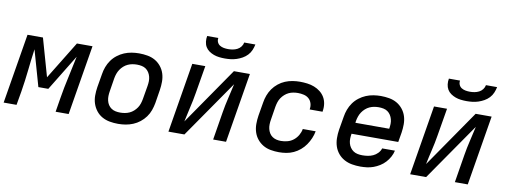

<svg xmlns="http://www.w3.org/2000/svg" viewBox="-61 -1070 3722 1408"><g transform="rotate(10 1800.0 -366.0)"><path d="M2 0 88 -520H203L283 -238L456 -520H572L486 0H389L406 -104Q419 -184 437 -264Q455 -344 471 -424L307 -156H233L157 -424Q146 -344 137.5 -264Q129 -184 116 -104L98 0Z M855 8Q823 8 792.5 2.5Q762 -3 736 -17.5Q710 -32 691.5 -55.5Q673 -79 663.5 -107.5Q654 -136 654 -167.5Q654 -199 659 -231L676 -331Q680 -358 690 -385Q700 -412 717 -436Q734 -460 758 -478.5Q782 -497 808.5 -508Q835 -519 863 -523.5Q891 -528 918 -528Q950 -528 981 -522.5Q1012 -517 1037.5 -502.5Q1063 -488 1082 -464.5Q1101 -441 1110 -412.5Q1119 -384 1119 -352.5Q1119 -321 1114 -289L1098 -189Q1093 -162 1083.5 -135Q1074 -108 1056.5 -84Q1039 -60 1015.5 -41.5Q992 -23 965 -12Q938 -1 910.5 3.5Q883 8 855 8ZM856 -76Q873 -76 890.5 -79Q908 -82 924.5 -89.5Q941 -97 955 -109.5Q969 -122 979 -137Q989 -152 994.5 -169Q1000 -186 1003 -203L1020 -303Q1023 -321 1023.5 -338.5Q1024 -356 1019.5 -373Q1015 -390 1006 -404Q997 -418 983.5 -427.5Q970 -437 952.5 -440.5Q935 -444 917 -444Q900 -444 883 -441Q866 -438 849.5 -430.5Q833 -423 819 -410.5Q805 -398 795 -383Q785 -368 779 -351Q773 -334 770 -317L754 -217Q751 -199 750.5 -181.5Q750 -164 754 -147Q758 -130 767 -116Q776 -102 790 -92.5Q804 -83 821 -79.5Q838 -76 856 -76Z M1229 0 1315 -520H1412L1377 -312Q1368 -257 1355 -203Q1342 -149 1331 -94L1625 -520H1744L1658 0H1562L1596 -208Q1605 -263 1618 -317Q1631 -371 1643 -426L1348 0ZM1543 -600Q1522 -600 1500.5 -602.5Q1479 -605 1460 -612Q1441 -619 1424.5 -630.5Q1408 -642 1398 -659Q1388 -676 1385.5 -697.5Q1383 -719 1387 -740H1470Q1467 -723 1473.5 -708.5Q1480 -694 1493 -686Q1506 -678 1522 -675Q1538 -672 1555 -672Q1572 -672 1589 -675Q1606 -678 1622 -686Q1638 -694 1649 -708.5Q1660 -723 1663 -740H1746Q1742 -719 1733 -697.5Q1724 -676 1708 -659Q1692 -642 1671.5 -630.5Q1651 -619 1629.5 -612Q1608 -605 1586.5 -602.5Q1565 -600 1543 -600Z M2053 8Q2022 8 1991 2.5Q1960 -3 1934.5 -18Q1909 -33 1890.5 -56Q1872 -79 1863 -107.5Q1854 -136 1854 -167.5Q1854 -199 1859 -231L1876 -331Q1880 -358 1890 -385Q1900 -412 1916.5 -435.5Q1933 -459 1956.5 -478Q1980 -497 2006.5 -508Q2033 -519 2061 -523.5Q2089 -528 2116 -528Q2143 -528 2170.5 -524.5Q2198 -521 2222.5 -511.5Q2247 -502 2267.5 -486Q2288 -470 2301 -448Q2314 -426 2318 -399Q2322 -372 2317 -344Q2317 -343 2317 -342Q2317 -341 2317 -340H2221Q2221 -341 2221 -341.5Q2221 -342 2221 -342Q2225 -365 2218.5 -386Q2212 -407 2196.5 -420.5Q2181 -434 2159.5 -439Q2138 -444 2116 -444Q2099 -444 2081.5 -441Q2064 -438 2048 -430.5Q2032 -423 2018 -410.5Q2004 -398 1994 -383Q1984 -368 1978.5 -351Q1973 -334 1970 -317L1954 -217Q1951 -200 1950.5 -182Q1950 -164 1954 -147.5Q1958 -131 1966.5 -117Q1975 -103 1988.5 -93.5Q2002 -84 2018.5 -80Q2035 -76 2053 -76Q2077 -76 2101.5 -82.5Q2126 -89 2146 -105Q2166 -121 2179 -143.5Q2192 -166 2196 -190H2292Q2287 -163 2276 -137Q2265 -111 2248.5 -87Q2232 -63 2209.5 -44Q2187 -25 2161 -13Q2135 -1 2107.5 3.5Q2080 8 2053 8Z M2659 8Q2627 8 2596 2.5Q2565 -3 2538.5 -17.5Q2512 -32 2493 -55Q2474 -78 2464.5 -106.5Q2455 -135 2454.5 -167Q2454 -199 2459 -231L2476 -331Q2480 -358 2490 -385Q2500 -412 2517 -436Q2534 -460 2558 -478.5Q2582 -497 2608.5 -508Q2635 -519 2663 -523.5Q2691 -528 2718 -528Q2750 -528 2781 -522.5Q2812 -517 2837.5 -502.5Q2863 -488 2882 -464.5Q2901 -441 2910 -412.5Q2919 -384 2919 -352.5Q2919 -321 2914 -289L2902 -218H2554V-217Q2551 -199 2550.5 -181Q2550 -163 2554.5 -146.5Q2559 -130 2568.5 -116Q2578 -102 2592 -92.5Q2606 -83 2623.5 -79.5Q2641 -76 2659 -76Q2679 -76 2699 -79Q2719 -82 2738 -90.5Q2757 -99 2772.5 -115Q2788 -131 2794 -151H2889Q2884 -127 2871.5 -104Q2859 -81 2841.5 -62Q2824 -43 2801.5 -29Q2779 -15 2755.5 -6.5Q2732 2 2707.5 5Q2683 8 2659 8ZM2820 -302V-303Q2823 -321 2823.5 -338.5Q2824 -356 2819.5 -373Q2815 -390 2806 -404Q2797 -418 2783.5 -427.5Q2770 -437 2752.5 -440.5Q2735 -444 2717 -444Q2700 -444 2683 -441Q2666 -438 2649.5 -430.5Q2633 -423 2619 -410.5Q2605 -398 2595 -383Q2585 -368 2579 -351Q2573 -334 2570 -317L2568 -302Z M3029 0 3115 -520H3212L3177 -312Q3168 -257 3155 -203Q3142 -149 3131 -94L3425 -520H3544L3458 0H3362L3396 -208Q3405 -263 3418 -317Q3431 -371 3443 -426L3148 0ZM3343 -600Q3322 -600 3300.5 -602.5Q3279 -605 3260 -612Q3241 -619 3224.5 -630.5Q3208 -642 3198 -659Q3188 -676 3185.5 -697.5Q3183 -719 3187 -740H3270Q3267 -723 3273.5 -708.5Q3280 -694 3293 -686Q3306 -678 3322 -675Q3338 -672 3355 -672Q3372 -672 3389 -675Q3406 -678 3422 -686Q3438 -694 3449 -708.5Q3460 -723 3463 -740H3546Q3542 -719 3533 -697.5Q3524 -676 3508 -659Q3492 -642 3471.5 -630.5Q3451 -619 3429.5 -612Q3408 -605 3386.5 -602.5Q3365 -600 3343 -600Z"/></g></svg>

Font: Iosevka SS04 Md Ex Obl
Style: Regular
Weight: 500
Width: 7
Italic angle: -9°
Monospace: yes
Designer: Belleve Invis
Foundry: Belleve Invis
Version: Version 19.0.0; ttfautohint (v1.8.4)